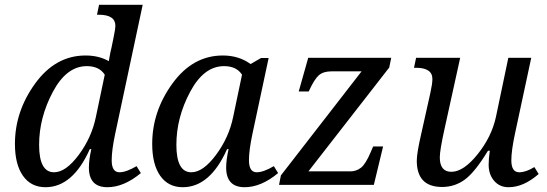

<svg xmlns="http://www.w3.org/2000/svg" viewBox="-20 -780 2309 810"><path d="M365.2 -150.9H358.9Q287.1 9.8 171.9 9.8Q110.8 9.8 76.9 -38.3Q43 -86.4 43 -172.9Q43 -310.5 128.7 -428.2Q214.4 -545.9 340.8 -545.9Q397 -545.9 439 -522Q446.8 -567.9 450.2 -578.1L460 -626Q466.8 -659.7 466.8 -670.9Q466.8 -717.8 397 -717.8H389.2L397.9 -759.8H582L465.8 -214.8Q451.2 -146 451.2 -104Q451.2 -53.2 483.9 -53.2Q512.2 -53.2 556.2 -79.1L574.2 -49.8Q502.4 9.8 433.1 9.8Q355 9.8 355 -73.2Q355 -105 365.2 -150.9ZM421.9 -464.8Q398.9 -501 346.2 -501Q260.7 -501 202.9 -392.3Q145 -283.7 145 -168.9Q145 -53.2 208 -53.2Q257.8 -53.2 312.5 -127Q367.2 -200.7 384.8 -288.1Z M944.3 -150.9H938Q866.2 9.8 751 9.8Q689.9 9.8 656 -38.3Q622.1 -86.4 622.1 -172.9Q622.1 -310.5 707.8 -428.2Q793.5 -545.9 919.9 -545.9Q987.8 -545.9 1037.1 -509.8L1081.1 -535.2H1113.3L1044.9 -214.8Q1030.3 -146 1030.3 -104Q1030.3 -53.2 1063 -53.2Q1091.3 -53.2 1135.3 -79.1L1153.3 -49.8Q1081.5 9.8 1012.2 9.8Q934.1 9.8 934.1 -73.2Q934.1 -105 944.3 -150.9ZM1001 -464.8Q978 -501 925.3 -501Q839.8 -501 782 -392.3Q724.1 -283.7 724.1 -168.9Q724.1 -53.2 787.1 -53.2Q836.9 -53.2 891.6 -127Q946.3 -200.7 963.9 -288.1Z M1459 -57.1Q1482.9 -57.1 1502.7 -72.3Q1522.5 -87.4 1544.4 -139.2L1554.2 -162.1H1596.2L1557.1 0H1157.2L1165 -40L1505.4 -479H1378.4Q1343.8 -479 1325 -462.4Q1306.2 -445.8 1284.2 -397.9L1282.2 -394H1240.2L1280.3 -536.1H1630.4L1622.1 -495.1L1281.2 -57.1Z M1735.4 -536.1H1921.4L1855.5 -236.8Q1835.4 -146 1835.4 -116.2Q1835.4 -55.2 1884.3 -55.2Q1935.5 -55.2 1994.9 -129.2Q2054.2 -203.1 2072.3 -287.1L2124.5 -536.1H2221.2L2152.3 -214.8Q2137.2 -144 2137.2 -104Q2137.2 -53.2 2170.4 -53.2Q2198.7 -53.2 2234.4 -75.2L2252.4 -45.9Q2189 9.8 2125.5 9.8Q2087.9 9.8 2064.7 -17.1Q2041.5 -43.9 2041.5 -85Q2041.5 -110.8 2046.4 -144H2038.6Q1984.4 -54.7 1941.7 -22.9Q1898.9 8.8 1845.2 8.8Q1738.3 8.8 1738.3 -102.1Q1738.3 -133.8 1756.3 -211.9L1795.4 -387.2Q1804.2 -426.8 1804.2 -446.8Q1804.2 -494.1 1734.4 -494.1H1726.6Z"/></svg>

Font: Droid Serif
Style: Italic
Weight: 400
Italic angle: -12°
Designer: Monotype Design team
Foundry: Monotype Imaging Inc.
Version: Version 1.03